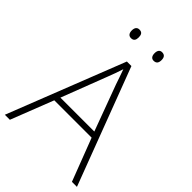

<svg xmlns="http://www.w3.org/2000/svg" viewBox="-259 -1003 1109 1109"><g transform="rotate(45 295.0 -449.0)"><path d="M174 -863C174 -843 182 -828 202 -828C225 -828 231 -843 231 -863C231 -883 225 -898 202 -898C182 -898 174 -883 174 -863ZM360 -863C360 -843 368 -828 387 -828C410 -828 417 -843 417 -863C417 -883 410 -898 387 -898C368 -898 360 -883 360 -863ZM548 0H589L318 -716H281L0 0H41L143 -261H448ZM330 -578 434 -297H157L265 -578C275 -604 288 -638 298 -670C310 -636 323 -600 330 -578Z"/></g></svg>

Font: Noto Sans Cherokee ExtraLight
Style: Regular
Weight: 200
Designer: Monotype Design Team
Foundry: Monotype Imaging Inc.
Version: Version 2.001